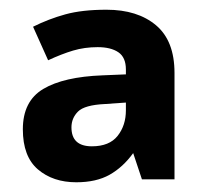

<svg xmlns="http://www.w3.org/2000/svg" viewBox="-20 -742 421 395"><path d="M199 -722Q263 -722 301 -690Q339 -658 339 -592V-373H272L254 -427Q233 -398 205.5 -382.5Q178 -367 137 -367Q89 -367 58 -393.5Q27 -420 27 -476Q27 -534 69 -559Q111 -584 191 -587L239 -589V-599Q239 -624 223.5 -634.5Q208 -645 181 -645Q154 -645 130.5 -638Q107 -631 79 -618L48 -687Q80 -703 114.5 -712.5Q149 -722 199 -722ZM196 -528Q154 -526 140.5 -512.5Q127 -499 127 -480Q127 -441 169 -441Q205 -441 222 -462.5Q239 -484 239 -515V-531Z"/></svg>

Font: Noto Sans Khmer UI
Style: Bold
Weight: 700
Designer: Danh Hong and the Monotype Design Team
Foundry: Monotype Imaging Inc.
Version: Version 2.002; ttfautohint (v1.8.4.7-5d5b)